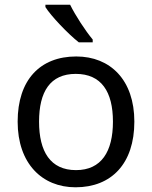

<svg xmlns="http://www.w3.org/2000/svg" viewBox="-20 -786 645 816"><path d="M278 -766H173V-756C196 -719 269 -642 315 -606H374V-618C343 -655 300 -721 278 -766ZM551 -269C551 -446 449 -546 304 -546C150 -546 55 -446 55 -269C55 -91 159 10 301 10C454 10 551 -91 551 -269ZM146 -269C146 -396 193 -472 302 -472C411 -472 460 -396 460 -269C460 -142 411 -63 303 -63C194 -63 146 -142 146 -269Z"/></svg>

Font: Noto Sans Hebrew Droid Medium
Style: Regular
Weight: 500
Designer: Monotype Design Team
Foundry: Monotype Imaging Inc.
Version: Version 1.100